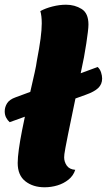

<svg xmlns="http://www.w3.org/2000/svg" viewBox="-59 -774 453 814"><path d="M130 20Q81 20 48.5 -5.5Q16 -31 16 -83Q16 -106 21 -142Q26 -178 34.5 -221Q43 -264 52.5 -308.5Q62 -353 71.5 -394Q81 -435 88 -466.5Q95 -498 97 -515Q108 -572 113 -610Q118 -648 118 -675Q118 -691 116.5 -704Q115 -717 112 -727Q134 -739 163.5 -746.5Q193 -754 221 -754Q258 -754 287 -736Q316 -718 316 -670Q316 -658 313.5 -638Q311 -618 307 -590.5Q303 -563 297 -531Q291 -499 283 -463Q263 -366 250 -304Q237 -242 229.5 -204.5Q222 -167 218.5 -148Q215 -129 214 -121Q213 -113 213 -107Q213 -88 224 -72Q235 -56 260 -54Q252 -29 231.5 -12.5Q211 4 184.5 12Q158 20 130 20ZM-18 -256Q-27 -264 -33 -275.5Q-39 -287 -39 -302Q-39 -320 -29 -336Q-19 -352 6 -361L355 -490Q365 -481 369.5 -467Q374 -453 374 -441Q374 -417 357.5 -401Q341 -385 304 -372Z"/></svg>

Font: Sansita Swashed Light ExtraBold
Style: Regular
Weight: 800
Version: Version 1.003